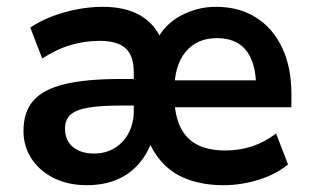

<svg xmlns="http://www.w3.org/2000/svg" viewBox="-20 -534 915 564"><path d="M235 10Q180 10 138 -11Q96 -32 72.5 -68Q49 -104 49 -149Q49 -206 78.5 -239Q108 -272 170.5 -287Q233 -302 335 -302H391V-224H338Q277 -224 240.5 -218Q204 -212 187.5 -197.5Q171 -183 171 -156Q171 -121 194.5 -102Q218 -83 256 -83Q291 -83 317.5 -99.5Q344 -116 358.5 -144.5Q373 -173 373 -208V-321Q373 -371 348.5 -392.5Q324 -414 273 -414Q230 -414 188.5 -402Q147 -390 104 -362L69 -453Q97 -472 132 -485.5Q167 -499 206 -506.5Q245 -514 281 -514Q348 -514 391.5 -489Q435 -464 455 -416H440Q465 -464 513 -489Q561 -514 614 -514Q682 -514 731.5 -483Q781 -452 808.5 -394.5Q836 -337 836 -258V-219H479V-298H748L732 -282Q732 -326 719 -358Q706 -390 680.5 -406Q655 -422 617 -422Q559 -422 525.5 -382Q492 -342 492 -267V-254Q492 -173 528.5 -132.5Q565 -92 641 -92Q683 -92 720 -104Q757 -116 791 -142L826 -51Q791 -22 740 -6Q689 10 636 10Q582 10 537.5 -5Q493 -20 462.5 -50.5Q432 -81 415 -124H428Q414 -83 387.5 -52.5Q361 -22 322.5 -6Q284 10 235 10Z"/></svg>

Font: Nunitoga
Style: Bold
Weight: 700
Designer: Vernon Adams
Foundry: Vernon Adams
Version: Version 1.0